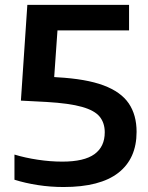

<svg xmlns="http://www.w3.org/2000/svg" viewBox="-20 -760 610 790"><path d="M241.5 9.5Q187.5 9.5 135.8 1.5Q84 -6.5 39.5 -20.5V-124Q84 -110.5 135.5 -102.8Q187 -95 236 -95Q326.5 -95 368.8 -125.8Q411 -156.5 411 -215.5Q411 -254 390.2 -279.8Q369.5 -305.5 317.5 -320.2Q265.5 -335 171.5 -340.5L66 -346L92.5 -740H511V-635H216.5L203 -443L215.5 -442Q334 -435.5 405.8 -408.8Q477.5 -382 509.8 -334.5Q542 -287 542 -217.5Q542 -107.5 467 -49Q392 9.5 241.5 9.5Z"/></svg>

Font: Encode Sans SmExp SmBold
Style: Regular
Weight: 600
Width: 6
Designer: Multiple Designers
Foundry: Impallari Type
Version: Version 3.002; ttfautohint (v1.8.3) -l 8 -r 50 -G 200 -x 14 